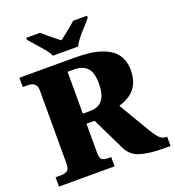

<svg xmlns="http://www.w3.org/2000/svg" viewBox="-162 -1057 1077 1184"><g transform="rotate(-20 376.5 -465.5)"><path d="M21 0V-61H59Q78 -61 95.5 -70Q113 -79 113 -116V-597Q113 -622 103.5 -633.5Q94 -645 81.5 -649Q69 -653 59 -653H21V-714H382Q494 -714 560 -690.5Q626 -667 654.5 -624.5Q683 -582 683 -525Q683 -468 663.5 -431Q644 -394 612 -373Q580 -352 541 -341L655 -148Q682 -102 701.5 -81.5Q721 -61 746 -61H753V0H706Q619 0 559 -17Q499 -34 471 -90L366 -306H313V-116Q313 -79 326.5 -70Q340 -61 362 -61H386V0ZM358 -372Q417 -372 443.5 -407.5Q470 -443 470 -513Q470 -585 441 -616Q412 -647 356 -647H313V-372ZM262 -771Q252 -794 230 -820.5Q208 -847 184.5 -873Q161 -899 145 -918V-931H236Q247 -921 266.5 -904Q286 -887 307.5 -870.5Q329 -854 344 -842Q359 -854 380.5 -870.5Q402 -887 422.5 -904Q443 -921 453 -931H544V-918Q529 -899 505 -873Q481 -847 459.5 -820.5Q438 -794 427 -771Z"/></g></svg>

Font: Noto Serif Tamil Black
Style: Regular
Weight: 900
Designer: Indian Type Foundry, Tom Grace, and the Monotype Design Team
Foundry: Monotype Imaging Inc.
Version: Version 2.004; ttfautohint (v1.8.4.7-5d5b)